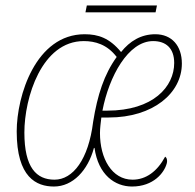

<svg xmlns="http://www.w3.org/2000/svg" viewBox="-20 -671 713 701"><path d="M292 -626H548L553 -651H297ZM177 10C246 10 301 -49 323 -131H325C339 -32 400 10 462 10C540 10 580 -40 589 -75C592 -88 588 -96 583 -99C554 -45 513 -15 464 -15C388 -15 345 -93 345 -185C345 -204 348 -224 350 -242H377C539 -242 644 -331 644 -439C644 -504 607 -546 547 -546C495 -546 454 -521 422 -481C380 -532 339 -546 289 -546C111 -546 41 -322 41 -191C41 -23 113 10 177 10ZM179 -15C113 -15 69 -59 69 -187C69 -314 132 -521 286 -521C327 -521 371 -509 406 -463C360 -399 336 -325 320 -226C303 -88 246 -15 179 -15ZM371 -267H354C378 -392 448 -521 539 -521C585 -521 616 -496 616 -441C616 -355 540 -267 371 -267Z"/></svg>

Font: Noto Serif SemiCondensed Thin
Style: Italic
Weight: 100
Width: 4
Italic angle: -12°
Designer: Monotype Design Team
Foundry: Monotype Imaging Inc.
Version: Version 2.013